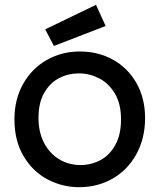

<svg xmlns="http://www.w3.org/2000/svg" viewBox="-20 -771 663 798"><path d="M40 0ZM40 -275Q40 -186 78 -122Q116 -58 177.5 -25.5Q239 7 309 7Q387 7 449.5 -29.5Q512 -66 547.5 -131.5Q583 -197 583 -280Q583 -363 547 -426Q511 -489 449.5 -523Q388 -557 312 -557Q236 -557 174 -521.5Q112 -486 76 -422Q40 -358 40 -275ZM483 -275Q483 -211 459 -168Q435 -125 396.5 -105Q358 -85 315 -85Q266 -85 226 -109Q186 -133 163 -177.5Q140 -222 140 -281Q140 -344 164 -385.5Q188 -427 226 -446.5Q264 -466 308 -466Q351 -466 391 -446Q431 -426 457 -383Q483 -340 483 -275ZM419 -663 204 -580 168 -649 379 -751Z"/></svg>

Font: Cambay Devanagari
Style: Regular
Weight: 700
Designer: Pooja Saxena
Foundry: Pooja Saxena
Version: Version 1.095;PS 001.095;hotconv 1.0.70;makeotf.lib2.5.58329